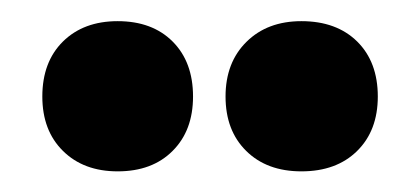

<svg xmlns="http://www.w3.org/2000/svg" viewBox="-20 -652 398 186"><path d="M94 -486Q61 -486 41 -505.8Q21 -525.5 21 -558.5Q21 -592 41 -611.8Q61 -631.5 94 -631.5Q127.5 -631.5 147.2 -611.8Q167 -592 167 -558.5Q167 -525.5 147.2 -505.8Q127.5 -486 94 -486ZM272 -486Q238.5 -486 218.5 -505.8Q198.5 -525.5 198.5 -558.5Q198.5 -591.5 218.8 -611.5Q239 -631.5 272 -631.5Q306 -631.5 326 -611.8Q346 -592 346 -558.5Q346 -525.5 326 -505.8Q306 -486 272 -486Z"/></svg>

Font: Fraunces 144pt Soft
Style: Bold
Weight: 700
Version: Version 1.000;[0bf87f6ff]